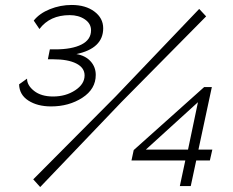

<svg xmlns="http://www.w3.org/2000/svg" viewBox="-20 -750 938 774"><path d="M57 -410 89 -433Q89 -406 117.5 -383.5Q146 -361 194 -361Q245 -361 283 -386Q321 -411 321 -446Q321 -477 287.5 -494Q254 -511 195 -511H173L181 -551H203Q270 -551 308.5 -570.5Q347 -590 347 -628Q347 -655 322 -672Q297 -689 261 -689Q181 -689 139 -633L116 -667Q139 -696 181 -713Q223 -730 269 -730Q325 -730 360.5 -703.5Q396 -677 396 -636Q396 -555 288 -532Q324 -526 345 -503Q366 -480 366 -448Q366 -391 312 -356Q258 -321 186 -321Q131 -321 94.5 -344.5Q58 -368 57 -410ZM114 -27 446 -361 783 -714 811 -684 469 -338 142 4ZM727 -103H510L519 -145L803 -399H834L780 -147H836L826 -103H771L749 0H705ZM738 -147 778 -338 568 -147Z"/></svg>

Font: Raleway-v4020
Style: Italic
Weight: 400
Italic angle: -12°
Designer: Matt McInerney, Pablo Impallari, Rodrigo Fuenzalida
Foundry: Matt McInerney, Pablo Impallari, Rodrigo Fuenzalida
Version: Version 4.020;PS 004.020;hotconv 1.0.88;makeotf.lib2.5.64775